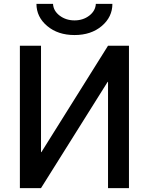

<svg xmlns="http://www.w3.org/2000/svg" viewBox="-20 -965 764 985"><path d="M82 0V-730.5H190.4V-184.6H192.4L534.2 -730.5H641.6V0H534.2V-544.9H532.2L190.4 0ZM167 -945.3H252Q253.9 -909.2 286.1 -884.8Q318.4 -860.4 362.3 -860.4Q406.2 -860.4 438 -884.8Q469.7 -909.2 471.7 -945.3H556.6Q556.6 -877.9 502 -831.5Q447.3 -785.2 362.3 -785.2Q277.3 -785.2 222.2 -831.5Q167 -877.9 167 -945.3Z"/></svg>

Font: GenEi M Gothic v2 Medium
Style: Regular
Weight: 500
Version: Version 2.0